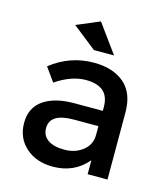

<svg xmlns="http://www.w3.org/2000/svg" viewBox="-88 -608 599 684"><g transform="rotate(15 212.0 -266.0)"><path d="M369.1 0H295.9V-51.5Q247.4 6.2 168 6.2Q107.2 6.2 68.6 -28.4Q29.9 -62.9 29.9 -118.6Q29.9 -174.2 71.1 -203.1Q112.4 -232 184.5 -232H289.7V-246.4Q289.7 -322.7 204.1 -322.7Q150.5 -322.7 92.8 -283.5L56.7 -334Q127.8 -389.7 215.5 -389.7Q286.6 -389.7 327.8 -354.1Q369.1 -318.6 369.1 -247.4ZM288.7 -175.3H197.9Q110.3 -175.3 110.3 -120.6Q110.3 -92.8 132 -77.8Q153.6 -62.9 192.8 -62.9Q233 -62.9 260.8 -85.1Q288.7 -107.2 288.7 -143.3ZM277.3 -433H203.1L115.5 -502.1L201 -538.1Z"/></g></svg>

Font: NATS
Style: Regular
Weight: 400
Designer: Purushoth Kumar Guthula
Foundry: Silicon Andhra, USA.
Version: Version 1.0.4; ttfautohint (v1.2.25-373a) -l 7 -r 28 -G 50 -